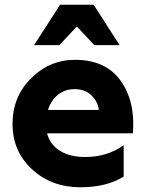

<svg xmlns="http://www.w3.org/2000/svg" viewBox="-20 -780 614 812"><path d="M376 -760 486 -589H379L305 -668L231 -589H124L234 -760ZM33 -256Q33 -371 111.5 -449Q190 -527 297 -527Q427 -527 490 -439Q553 -351 542 -216H179Q192 -168 234 -142Q276 -116 340 -116Q434 -116 503 -166V-33Q430 12 320 12Q198 12 115.5 -64Q33 -140 33 -256ZM295 -403Q255 -403 225.5 -379.5Q196 -356 183 -315H398Q394 -350 367 -376.5Q340 -403 295 -403Z"/></svg>

Font: Freely
Style: Bold
Weight: 700
Designer: Kris Sowersby
Foundry: Klim Type Foundry
Version: Version 1.006;hotconv 1.0.113;makeotfexe 2.5.65598;200799169